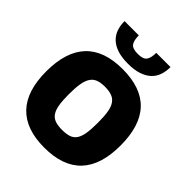

<svg xmlns="http://www.w3.org/2000/svg" viewBox="-268 -1147 1314 1314"><g transform="rotate(45 388.5 -490.5)"><path d="M388 -801Q327 -801 284.5 -815Q242 -829 215.5 -854.5Q189 -880 177 -914.5Q165 -949 165 -991H303Q303 -941 320 -918.5Q337 -896 388 -896Q438 -896 455 -918.5Q472 -941 472 -991H610Q610 -949 598 -914Q586 -879 559 -854Q532 -829 490 -815Q448 -801 388 -801ZM388 10Q210 10 119.5 -85Q29 -180 29 -369Q29 -559 119 -654.5Q209 -750 388 -750Q568 -750 658 -655Q748 -560 748 -369Q748 -180 658 -85Q568 10 388 10ZM388 -162Q429 -162 456 -171Q483 -180 499 -203.5Q515 -227 521.5 -267Q528 -307 528 -369Q528 -430 521.5 -470.5Q515 -511 498.5 -535Q482 -559 455 -569Q428 -579 388 -579Q348 -579 321.5 -569Q295 -559 279 -535Q263 -511 256 -470.5Q249 -430 249 -369Q249 -308 255.5 -268Q262 -228 278 -204.5Q294 -181 321 -171.5Q348 -162 388 -162Z"/></g></svg>

Font: Encode Sans Narrow
Style: Black
Weight: 900
Designer: Pablo Impallari, Andres Torresi
Foundry: Pablo Impallari, Andres Torresi
Version: Version 1.000; ttfautohint (v1.00) -l 8 -r 50 -G 200 -x 14 -